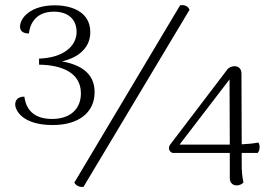

<svg xmlns="http://www.w3.org/2000/svg" viewBox="-20 -724 1067 757"><path d="M690 -703 273 -4C281 9 293 14 309 13L727 -685C722 -701 705 -706 690 -703ZM353 -361C353 -435 298 -469 224 -482C291 -497 336 -537 336 -597C336 -679 260 -703 196 -703C100 -703 59 -653 59 -619C59 -607 65 -592 94 -592C97 -624 117 -678 192 -678C253 -678 282 -644 282 -598C282 -543 231 -496 134 -493V-469C219 -468 299 -440 299 -356C299 -296 259 -255 185 -255C95 -255 80 -314 76 -343C47 -343 40 -326 40 -312C40 -291 66 -231 188 -231C286 -231 353 -277 353 -361ZM999 -162C977 -158 955 -156 933 -155L932 -434C932 -453 920 -463 905 -463C892 -463 881 -456 877 -451L651 -154C643 -143 644 -128 660 -121H886V-22C886 -4 897 7 913 7C927 7 936 0 940 -5C935 -24 933 -50 933 -76V-121H996C1005 -131 1006 -150 999 -162ZM688 -154 885 -411 886 -154Z"/></svg>

Font: Arima Koshi Light
Style: Regular
Weight: 300
Designer: Joana Correia and Natanael Gama
Foundry: NDISCOVER
Version: Version 1.019;PS 001.019;hotconv 1.0.88;makeotf.lib2.5.64775